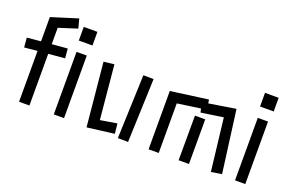

<svg xmlns="http://www.w3.org/2000/svg" viewBox="-97 -1135 2334 1532"><g transform="rotate(20 1069.5 -369.5)"><path d="M132 -410 22 -400 15 -481 132 -492V-698L356 -768L377 -689L220 -639V-500L352 -511L359 -430L220 -418V21H132ZM413 -717H529V-601H413ZM427 -510H514V21H427Z M656 -510 745 -520 788 -62 929 -85 938 0 708 29ZM992 -517 1079 -516 1059 25 972 24Z M1710 -421 1522 -393 1515 -425 1319 -397V24H1233V-471L1550 -514L1555 -483L1782 -519L1852 10L1762 24ZM1489 -355H1576V24H1488Z M1952 -717H2068V-601H1952ZM1966 -510H2053V21H1966Z"/></g></svg>

Font: Stick
Style: Regular
Weight: 400
Designer: Fontworks Inc.
Foundry: Fontworks Inc.
Version: Version 1.100